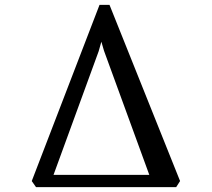

<svg xmlns="http://www.w3.org/2000/svg" viewBox="-20 -769 870 789"><path d="M128 0 110.5 -25 389 -749H430L720 -25L704 0ZM200 -50.5H593.5L407.5 -560L396.5 -597.5L385.5 -558.5Z"/></svg>

Font: Merriweather 24pt SemiCondensed
Style: Regular
Weight: 400
Width: 4
Designer: Eben Sorkin
Foundry: Eben Sorkin
Version: Version 2.100